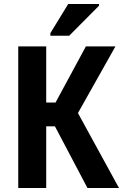

<svg xmlns="http://www.w3.org/2000/svg" viewBox="-20 -948 620 968"><path d="M72 0V-714H213V-431H260L413 -714H562L373 -378L580 0H421L257 -311H213V0ZM234 -768V-781L324 -928H479V-919L329 -768Z"/></svg>

Font: Noto Sans Condensed
Style: Bold
Weight: 700
Width: 3
Designer: Monotype Design Team
Foundry: Monotype Imaging Inc.
Version: Version 2.013; ttfautohint (v1.8.4.7-5d5b)